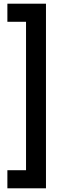

<svg xmlns="http://www.w3.org/2000/svg" viewBox="-20 -800 365 1040"><path d="M121 122V-682H20V-780H229V220H20V122Z"/></svg>

Font: Renner* Medium
Style: Medium
Weight: 500
Version: Version 003.000 ; ttfautohint (v0.97) -l 8 -r 50 -G 200 -x 1